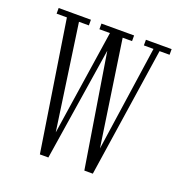

<svg xmlns="http://www.w3.org/2000/svg" viewBox="-102 -612 662 702"><g transform="rotate(20 229.0 -261.0)"><path d="M128 3 49.5 -501.5H9.5V-523.5H135V-501.5H96.5L155 -92.5L217 -501.5H176V-523.5H303V-501.5H266.5L327 -92.5L386.5 -501.5H349V-523.5H449V-501.5H410L334 3H301L230 -437.5L161 3Z"/></g></svg>

Font: Imbue 50pt ExtraLight
Style: Regular
Weight: 200
Designer: Tyler Finck
Foundry: Etcetera Type Company
Version: Version 1.102; ttfautohint (v1.8.3)